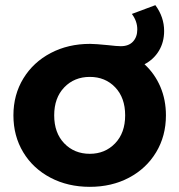

<svg xmlns="http://www.w3.org/2000/svg" viewBox="-20 -716 695 744"><path d="M623 -269Q623 -189 585 -126Q547 -63 480 -27.5Q413 8 328 8Q243 8 175.5 -27.5Q108 -63 70 -126Q32 -189 32 -269Q32 -349 70.5 -412Q109 -475 176.5 -510.5Q244 -546 329 -546Q349 -546 399 -541Q433 -537 448 -537Q479 -537 495.5 -555Q512 -573 512 -602Q512 -634 491 -662L582 -696Q616 -650 616 -596Q616 -553 596 -519.5Q576 -486 540 -467Q580 -430 601.5 -379.5Q623 -329 623 -269ZM465 -269Q465 -337 426.5 -377.5Q388 -418 328 -418Q268 -418 229 -377.5Q190 -337 190 -269Q190 -201 229 -160.5Q268 -120 328 -120Q387 -120 426 -160.5Q465 -201 465 -269Z"/></svg>

Font: Idrija
Style: Bold
Weight: 700
Designer: Julieta Ulanovsky
Foundry: Julieta Ulanovsky
Version: Version 7.200